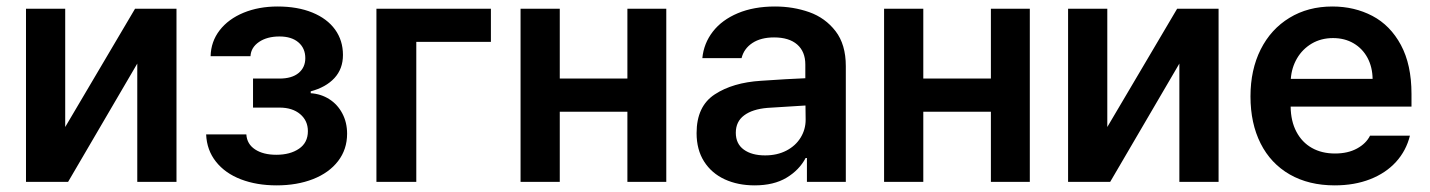

<svg xmlns="http://www.w3.org/2000/svg" viewBox="-20 -557 4380 588"><path d="M393.6 -530.3H520.5V0H400.4V-362.3L188.5 0H59.6V-530.3H179.7V-168Z M826.2 -83Q868.7 -83 895.8 -101.6Q922.9 -120.1 922.9 -155.3Q922.9 -187.5 899.2 -207.5Q875.5 -227.5 835.9 -227.5H754.9V-316.4H835.9Q874 -316.4 894.5 -333.5Q915 -350.6 915 -378.9Q915 -409.2 894 -427.2Q873 -445.3 835.9 -445.3Q797.9 -445.3 773.2 -428.5Q748.5 -411.6 747.1 -384.8H625Q626 -429.7 652.8 -464.4Q679.7 -499 726.1 -518.1Q772.5 -537.1 830.1 -537.1Q891.1 -537.1 936.5 -518.6Q981.9 -500 1006.1 -466.6Q1030.3 -433.1 1030.3 -388.7Q1030.3 -346.2 1004.2 -317.9Q978 -289.6 931.6 -277.3V-271.5Q962.9 -269.5 988.3 -253.4Q1013.7 -237.3 1028.3 -209.7Q1043 -182.1 1043 -147.5Q1043 -99.6 1015.4 -63.7Q987.8 -27.8 938.7 -8.5Q889.6 10.7 827.1 10.7Q766.1 10.7 717.8 -7.8Q669.4 -26.4 641.4 -61.8Q613.3 -97.2 611.3 -145.5H734.4Q736.3 -115.7 761.2 -99.4Q786.1 -83 826.2 -83Z M1483.4 -428.7H1254.9V0H1132.8V-530.3H1483.4Z M1694.3 -316.4H1901.4V-530.3H2020.5V0H1901.4V-214.8H1694.3V0H1574.2V-530.3H1694.3Z M2310.5 -309.6Q2395 -315.4 2446.3 -317.4V-359.4Q2446.3 -398.9 2421.4 -420.7Q2396.5 -442.4 2350.6 -442.4Q2310.1 -442.4 2284.2 -425.3Q2258.3 -408.2 2251 -378.9H2130.9Q2135.3 -424.3 2163.1 -460.2Q2190.9 -496.1 2239.7 -516.6Q2288.6 -537.1 2353.5 -537.1Q2409.2 -537.1 2458.3 -519.8Q2507.3 -502.4 2538.8 -461.7Q2570.3 -420.9 2570.3 -354.5V0H2451.2V-73.2H2447.3Q2427.7 -36.1 2388.7 -12.7Q2349.6 10.7 2291 10.7Q2239.7 10.7 2199.5 -7.8Q2159.2 -26.4 2136.2 -62.5Q2113.3 -98.6 2113.3 -149.4Q2113.3 -231.4 2168.7 -267.8Q2224.1 -304.2 2310.5 -309.6ZM2323.2 -81.1Q2359.9 -81.1 2388.2 -95.7Q2416.5 -110.4 2431.9 -135.5Q2447.3 -160.6 2447.3 -190.4L2446.8 -233.9L2330.1 -226.6Q2284.2 -222.7 2258.8 -203.6Q2233.4 -184.6 2233.4 -150.4Q2233.4 -116.7 2257.8 -98.9Q2282.2 -81.1 2323.2 -81.1Z M2807.6 -316.4H3014.6V-530.3H3133.8V0H3014.6V-214.8H2807.6V0H2687.5V-530.3H2807.6Z M3585 -530.3H3711.9V0H3591.8V-362.3L3379.9 0H3251V-530.3H3371.1V-168Z M3809.6 -261.7Q3809.6 -343.3 3840.8 -405.5Q3872.1 -467.8 3929 -502.4Q3985.8 -537.1 4060.5 -537.1Q4127.9 -537.1 4182.9 -508.3Q4237.8 -479.5 4270.3 -419.2Q4302.7 -358.9 4302.7 -269.5V-230.5H3932.6Q3933.1 -186 3950.2 -153.6Q3967.3 -121.1 3997.6 -104Q4027.8 -86.9 4068.4 -86.9Q4107.9 -86.9 4135.7 -102.1Q4163.6 -117.2 4175.8 -141.6H4297.9Q4286.6 -95.7 4255.4 -61.3Q4224.1 -26.9 4176 -8.1Q4127.9 10.7 4067.4 10.7Q3988.3 10.7 3929.9 -22.7Q3871.6 -56.2 3840.6 -117.7Q3809.6 -179.2 3809.6 -261.7ZM4183.6 -315.4Q4183.1 -351.6 4168 -379.9Q4152.8 -408.2 4125.5 -424.3Q4098.1 -440.4 4062.5 -440.4Q4025.9 -440.4 3997.3 -423.6Q3968.8 -406.7 3952.1 -378.2Q3935.5 -349.6 3933.1 -315.4Z"/></svg>

Font: Pretendard GOV SemiBold
Style: Regular
Weight: 600
Designer: Base glyphs from Inter by Rasmus Andersson; Hangeul glyphs from Noto Sans CJK(Source Han Sans) by Jang Soo-young and Kan
Foundry: Kil Hyung-jin
Version: Version 1.309